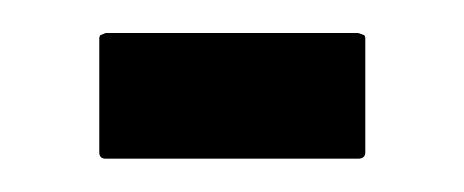

<svg xmlns="http://www.w3.org/2000/svg" viewBox="-20 -231 283 117"><path d="M198.2 -210.9 202.1 -209.5 202.6 -208V-138.2Q202.6 -134.3 198.2 -134.3H44.4Q40.5 -134.3 40.5 -138.2V-208L41 -209.5L44.4 -210.9Z"/></svg>

Font: Noto Naskh Arabic UI
Style: Regular
Weight: 400
Designer: Monotype Design team
Foundry: Monotype Imaging Inc.
Version: Version 1.05